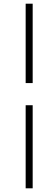

<svg xmlns="http://www.w3.org/2000/svg" viewBox="-20 -770 284 1040"><path d="M119 250V-200H157V250ZM157 -320H119V-750H157Z"/></svg>

Font: Source Serif Pro Light
Style: Italic
Weight: 300
Italic angle: -12°
Designer: Frank Grießhammer
Foundry: Adobe Systems Incorporated
Version: Version 3.001;hotconv 1.0.111;makeotfexe 2.5.65597